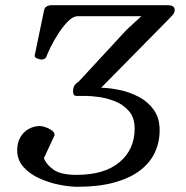

<svg xmlns="http://www.w3.org/2000/svg" viewBox="-20 -713 725 747"><path d="M281.7 13.7Q251.5 13.7 211.4 5.9Q171.4 -2 133.8 -18.8Q96.2 -35.6 71.5 -63Q46.9 -90.3 46.9 -129.4Q46.9 -157.2 58.8 -178.2Q70.8 -199.2 91.1 -210.9Q111.3 -222.7 136.2 -222.7Q142.6 -222.7 156 -218.5Q169.4 -214.4 180.9 -206.3Q192.4 -198.2 192.4 -187L150.9 -97.7Q159.2 -74.2 187.3 -53.5Q215.3 -32.7 277.8 -32.7Q386.7 -32.7 445.3 -82.3Q503.9 -131.8 503.9 -212.4Q503.9 -255.4 481.4 -281Q459 -306.6 426.5 -319.3Q394 -332 362.8 -335.9Q331.5 -339.8 314 -339.8H278.3Q269 -339.8 266.6 -345.5Q264.2 -351.1 264.2 -358.4Q264.2 -371.6 269.8 -380.4Q275.4 -389.2 286.1 -395.5L471.7 -596.2L529.8 -649.9H282.2Q264.2 -649.9 244.6 -630.1Q225.1 -610.4 207.3 -582.8Q189.5 -555.2 177.5 -530.8Q165.5 -506.3 162.6 -497.6Q159.7 -488.3 154.3 -484.9Q148.9 -481.4 141.1 -481.4Q135.7 -481.4 124.5 -485.6Q113.3 -489.7 115.2 -498L151.4 -672.9Q153.8 -684.1 162.4 -688.5Q170.9 -692.9 178.2 -692.9H629.4Q646.5 -692.9 653.1 -688Q659.7 -683.1 659.7 -674.8Q659.7 -664.1 652.8 -656Q646 -647.9 635.7 -637.7L373.5 -371.6Q406.7 -371.1 446 -362.8Q485.4 -354.5 520.8 -335.7Q556.2 -316.9 578.6 -285.2Q601.1 -253.4 601.1 -206.5Q601.1 -158.2 581.5 -117.7Q562 -77.1 522.2 -47.9Q482.4 -18.6 422.4 -2.4Q362.3 13.7 281.7 13.7Z"/></svg>

Font: Gelasio
Style: Italic
Weight: 400
Italic angle: -8.5°
Designer: Eben Sorkin
Foundry: Eben Sorkin
Version: Version 1.008